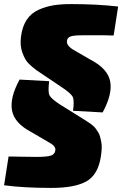

<svg xmlns="http://www.w3.org/2000/svg" viewBox="-35 -724 599 941"><path d="M267 -297 145 -379Q118 -399 102.5 -415.5Q87 -432 74.5 -466.5Q62 -501 68 -545Q74 -594 96 -627Q118 -660 154 -676Q190 -692 227 -698Q264 -704 314 -704Q440 -704 544 -692L522 -550Q493 -552 366 -551Q326 -551 310 -545Q294 -539 293 -522Q291 -499 328 -478L411 -430Q493 -387 505 -325Q517 -263 468 -173L323 -181Q330 -233 321 -250Q312 -267 267 -297ZM61 -334 206 -326Q199 -273 208 -256Q217 -239 262 -210L384 -134Q385 -133 394.5 -127Q404 -121 407.5 -118.5Q411 -116 420 -108.5Q429 -101 433.5 -94.5Q438 -88 445 -77.5Q452 -67 455 -56Q458 -45 461 -30.5Q464 -16 463.5 1.5Q463 19 460 39Q447 131 390 164Q333 197 217 197Q80 197 -15 184L7 43Q25 43 70 44Q115 45 141 45Q191 45 211.5 39.5Q232 34 236 15Q240 -6 212 -22L118 -77Q36 -120 24 -182Q12 -244 61 -334Z"/></svg>

Font: Exo 2.0 Black
Style: Italic
Weight: 900
Italic angle: -8°
Designer: Natanael Gama
Version: Version 1.001;PS 001.001;hotconv 1.0.70;makeotf.lib2.5.58329